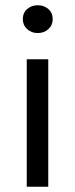

<svg xmlns="http://www.w3.org/2000/svg" viewBox="-20 -712 286 732"><path d="M82 0V-486H164V0ZM124 -586Q100 -586 83.5 -601Q67 -616 67 -639Q67 -663 83.5 -677.5Q100 -692 124 -692Q148 -692 164.5 -677.5Q181 -663 181 -639Q181 -616 164.5 -601Q148 -586 124 -586Z"/></svg>

Font: Pinyin1712
Style: Regular
Weight: 400
Version: Version 1